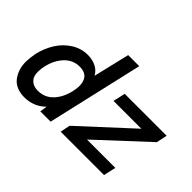

<svg xmlns="http://www.w3.org/2000/svg" viewBox="-121 -990 1300 1300"><g transform="rotate(45 529.0 -340.0)"><path d="M487.3 -689.9H593.3L434.6 0H335.9L343.8 -52.2Q282.2 9.8 190.4 9.8Q150.4 9.8 119.1 -3.9Q87.9 -17.6 68.8 -42Q49.8 -66.4 38.8 -99.6Q27.8 -132.8 28.8 -171.9Q29.8 -210.9 38.6 -253.9Q54.2 -320.8 88.9 -375.5Q123.5 -430.2 177.2 -464.1Q231 -498 293.5 -498Q338.9 -498 373.5 -480.2Q408.2 -462.4 425.3 -429.7ZM1057.6 -487.8 1041.5 -410.6 694.3 -88.4H965.8L945.8 0H530.3L545.4 -71.3L902.8 -400.4H636.2L656.2 -487.8ZM395 -253.9Q410.6 -319.8 390.9 -361.3Q371.1 -402.8 311 -402.8Q246.6 -402.8 201.9 -355Q157.2 -307.1 141.1 -233.9Q132.3 -191.9 135.7 -159.2Q139.2 -126.5 162.4 -106.4Q185.5 -86.4 225.6 -86.4Q291 -86.4 334.7 -133.1Q378.4 -179.7 395 -253.9Z"/></g></svg>

Font: HK Grotesk SemiBold Italic
Style: Regular
Weight: 600
Italic angle: -13°
Designer: Alfredo Marco Pradil and Stefan Peev
Foundry: Hanken Design Co.
Version: Version 1.000;PS 001.000;hotconv 1.0.88;makeotf.lib2.5.64775